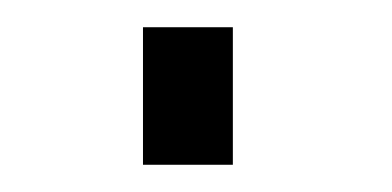

<svg xmlns="http://www.w3.org/2000/svg" viewBox="-20 -121 288 141"><path d="M85 0V-101H151V0Z"/></svg>

Font: TypoPRO Titillium Text
Style: 250 wt
Weight: 300
Designer: Accademia di Belle Arti di Urbino and others
Foundry: Accademia di Belle Arti di Urbino and others.
Version: Version 25.000